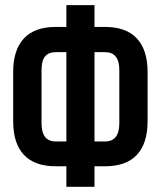

<svg xmlns="http://www.w3.org/2000/svg" viewBox="-20 -720 623 740"><path d="M235.8 0V-79.1H194.8Q113.3 -79.1 72 -123.3Q30.8 -167.5 30.8 -252V-442.9Q30.8 -527.3 72 -571.8Q113.3 -616.2 194.8 -616.2H235.8V-700.2H344.2V-616.2H384.8Q466.3 -616.2 507.6 -571.8Q548.8 -527.3 548.8 -442.9V-252Q548.8 -167.5 507.6 -123.3Q466.3 -79.1 384.8 -79.1H344.2V0ZM384.8 -519H344.2V-174.8H384.8Q439.9 -174.8 439.9 -245.1V-450.2Q439.9 -519 384.8 -519ZM235.8 -174.8V-519H194.8Q167.5 -519 153.8 -502.7Q140.1 -486.3 140.1 -450.2V-245.1Q140.1 -174.8 194.8 -174.8Z"/></svg>

Font: Bebas Neue Bold
Style: Regular
Weight: 700
Designer: Ryoichi Tsunekawa
Foundry: Ryoichi Tsunekawa
Version: Version 1.300